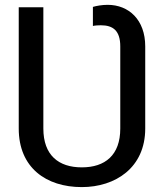

<svg xmlns="http://www.w3.org/2000/svg" viewBox="-20 -757 671 787"><path d="M315.3 9.9C453.1 9.9 575.3 -69.6 575.3 -230.1V-566.8C575.3 -676.1 507.8 -737.2 421.2 -737.2C398.4 -737.2 375 -733 360.8 -728.7V-650.6C369.3 -652.7 384.9 -653.4 393.5 -653.4C443.9 -653.4 473 -630.7 473 -566.8V-230.1C473 -120.7 410.5 -71 315.3 -71C220.2 -71 157.7 -120.7 157.7 -230.1V-727.3H56.8V-230.1C56.8 -69.6 169 9.9 315.3 9.9Z"/></svg>

Font: Magic Ui Pro
Style: Regular
Weight: 400
Designer: Stefan Endress, Andreas Faust
Version: Version 1.000;FEAKit 1.0